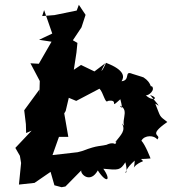

<svg xmlns="http://www.w3.org/2000/svg" viewBox="-20 -746 718 801"><path d="M288 -455 299 -527 303 -567 284 -578 320 -632 337 -684 309 -726 300 -702 207 -683 156 -679 164 -704 198 -606 143 -580 195 -572 142 -480 107 -482 146 -408 144 -343V-372L81 -286L88 -228L89 -191L112 -201L44 -129L63 -96L68 -66L59 24L124 17L191 -29L207 27L237 35L253 32L319 -35C315 -19 357 21 388 -35C425 22 446 7 411 -42C475 -36 481 -35 503 -69C522 -1 474 -16 542 -76C540 -24 525 -54 576 -73C572 -89 545 -79 608 -85C608 -85 587 -141 570 -159C583 -184 625 -182 636 -164C658 -187 590 -176 678 -237C642 -265 652 -254 628 -313C631 -316 667 -278 606 -350C648 -335 616 -321 588 -349C599 -345 630 -371 613 -387C606 -378 614 -400 579 -423C579 -423 572 -426 532 -438C496 -453 526 -411 487 -407C498 -423 504 -453 422 -484C412 -456 388 -426 419 -482L374 -448L318 -475ZM489 -231C505 -201 486 -185 460 -152C499 -170 478 -188 461 -145C429 -163 371 -98 440 -146C391 -132 396 -144 323 -116L304 -111L199 -99L226 -175H265L248 -273L254 -283L267 -338L298 -325L395 -376C411 -361 419 -311 430 -325C481 -334 431 -286 482 -332C497 -276 481 -304 480 -305C527 -286 472 -231 510 -207Z"/></svg>

Font: Asimov Aggro
Style: It
Weight: 500
Designer: Google
Version: Version 2.000980; 2014